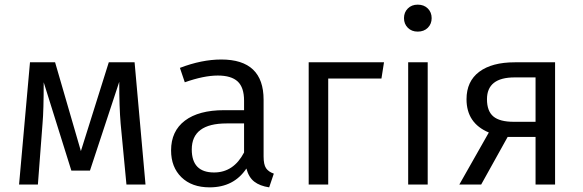

<svg xmlns="http://www.w3.org/2000/svg" viewBox="-20 -794 2506 826"><path d="M606 0H524L499 -262Q493 -332 493 -442L367 -60H287L168 -440Q168 -318 163 -263L143 0H62L109 -526H217L328 -144L448 -526H559Z M901 -52Q985 -52 1030 -138V-263H955Q805 -263 805 -151Q805 -52 901 -52ZM1114 -365V-121Q1114 -86 1124.5 -70.5Q1135 -55 1158 -47L1138 12Q1098 6 1074 -12.5Q1050 -31 1040 -69Q986 12 882 12Q805 12 760.5 -31.5Q716 -75 716 -147Q716 -230 775.5 -275Q835 -320 944 -320H1030V-361Q1030 -418 1002.5 -443.5Q975 -469 917 -469Q857 -469 775 -440L754 -502Q848 -538 932 -538Q1114 -538 1114 -365Z M1308 0V-526H1632L1621 -456H1392V0Z M1820 0H1736V-526H1820ZM1777 -774Q1804 -774 1820.5 -757.5Q1837 -741 1837 -716Q1837 -691 1820.5 -674.5Q1804 -658 1777 -658Q1751 -658 1734.5 -674.5Q1718 -691 1718 -716Q1718 -741 1734.5 -757.5Q1751 -774 1777 -774Z M2284 -270V-461H2194Q2075 -461 2075 -367Q2075 -316 2102.5 -293Q2130 -270 2190 -270ZM2368 -526V0H2284V-205H2164L2050 0H1956L2083 -224Q1987 -264 1987 -367Q1987 -444 2041.5 -485Q2096 -526 2195 -526Z"/></svg>

Font: FiraSans
Style: Regular
Weight: 350
Designer: Carrois Corporate & Edenspiekermann AG
Foundry: Carrois Corporate GbR & Edenspiekermann AG
Version: Version 3.106;PS 003.106;hotconv 1.0.70;makeotf.lib2.5.58329